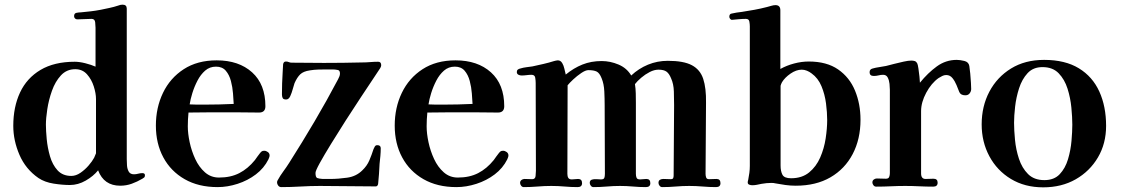

<svg xmlns="http://www.w3.org/2000/svg" viewBox="-20 -799 4810 824"><path d="M392 -374Q392 -398 382.5 -428Q373 -458 353.5 -480Q334 -502 303 -502Q266 -502 241.5 -475.5Q217 -449 203 -409.5Q189 -370 183 -330.5Q177 -291 177 -264Q177 -239 180.5 -202Q184 -165 194.5 -128.5Q205 -92 227 -68Q249 -44 286 -44Q306 -44 325.5 -57.5Q345 -71 360.5 -89Q376 -107 384 -122Q384 -123 388 -131.5Q392 -140 392 -141ZM602 -47Q602 -40 599 -37.5Q596 -35 591 -32Q569 -19 545.5 -10.5Q522 -2 496 -2Q426 -2 401 -68Q381 -43 348 -24Q315 -5 280 -5Q248 -5 210 -11Q172 -17 145 -35Q90 -73 63.5 -134.5Q37 -196 37 -259Q37 -340 66 -402Q95 -464 154 -499Q213 -534 301 -534Q321 -534 346.5 -527.5Q372 -521 390 -513V-680Q390 -688 388.5 -703Q387 -718 373 -718L315 -716Q308 -715 303 -719Q298 -723 298 -730Q298 -742 308.5 -744Q319 -746 327 -746Q349 -748 370 -750.5Q391 -753 412 -757Q431 -761 450 -765Q469 -769 487 -775Q492 -777 496.5 -778Q501 -779 506 -779Q524 -779 524 -762V-116Q524 -105 525 -89.5Q526 -74 532.5 -62.5Q539 -51 555 -51Q564 -51 573 -53.5Q582 -56 591 -56Q602 -56 602 -47Z M983 -353Q982 -371 980 -398Q978 -425 971 -451.5Q964 -478 949 -495.5Q934 -513 907 -513Q880 -513 860.5 -496Q841 -479 827.5 -453Q814 -427 805.5 -399.5Q797 -372 794 -351Q810 -350 825.5 -350Q841 -350 857 -350Q920 -350 983 -353ZM1137 -132Q1137 -128 1135.5 -124Q1134 -120 1132 -115Q1113 -77 1078 -50.5Q1043 -24 999.5 -10Q956 4 914 4Q832 4 772.5 -30Q713 -64 681 -123.5Q649 -183 649 -260Q649 -337 679.5 -400.5Q710 -464 768.5 -502Q827 -540 910 -540Q1005 -540 1062 -488.5Q1119 -437 1119 -343Q1119 -316 1092 -316Q1066 -316 1040 -316.5Q1014 -317 988 -317Q939 -317 889 -317Q839 -317 789 -316Q786 -286 786 -257Q786 -226 794 -188.5Q802 -151 818 -116.5Q834 -82 859.5 -59.5Q885 -37 920 -37Q970 -37 1007 -56Q1044 -75 1074 -112Q1080 -120 1085 -127.5Q1090 -135 1096 -142Q1100 -147 1103.5 -149.5Q1107 -152 1114 -152Q1122 -152 1129.5 -146.5Q1137 -141 1137 -132Z M1616 -519Q1616 -514 1612 -507Q1606 -498 1583.5 -464Q1561 -430 1529 -382Q1497 -334 1463.5 -281.5Q1430 -229 1400.5 -181Q1371 -133 1352.5 -99.5Q1334 -66 1334 -57Q1334 -38 1341.5 -35Q1349 -32 1365 -31H1397Q1432 -31 1470.5 -36.5Q1509 -42 1535 -68Q1555 -87 1565 -110.5Q1575 -134 1583 -159Q1585 -164 1588.5 -170Q1592 -176 1599 -176Q1614 -176 1614 -163Q1614 -147 1612.5 -130Q1611 -113 1609 -96Q1608 -75 1606.5 -52.5Q1605 -30 1603 -12Q1603 -8 1600.5 -3.5Q1598 1 1593 1Q1533 1 1473 0Q1413 -1 1353 -1Q1312 -1 1270 1.5Q1228 4 1187 4Q1179 4 1174 -2.5Q1169 -9 1169 -16Q1169 -22 1172 -26Q1183 -46 1196 -63.5Q1209 -81 1221 -100Q1277 -188 1330 -278Q1383 -368 1431 -459Q1434 -465 1436.5 -471Q1439 -477 1439 -484Q1439 -498 1428 -499Q1418 -501 1406 -501Q1394 -501 1383 -501Q1365 -501 1346.5 -500.5Q1328 -500 1310 -497Q1282 -493 1268.5 -480Q1255 -467 1244 -442Q1241 -434 1236.5 -417Q1232 -400 1225.5 -386Q1219 -372 1208 -372Q1196 -372 1193 -378.5Q1190 -385 1190 -394Q1190 -441 1193 -487Q1194 -496 1194 -505.5Q1194 -515 1195 -523Q1197 -535 1207 -535Q1214 -535 1219.5 -532.5Q1225 -530 1232 -530Q1267 -530 1301.5 -529.5Q1336 -529 1370 -529Q1411 -529 1452 -529.5Q1493 -530 1534 -531Q1551 -531 1568.5 -532.5Q1586 -534 1603 -534Q1616 -534 1616 -519Z M2008 -353Q2007 -371 2005 -398Q2003 -425 1996 -451.5Q1989 -478 1974 -495.5Q1959 -513 1932 -513Q1905 -513 1885.5 -496Q1866 -479 1852.5 -453Q1839 -427 1830.5 -399.5Q1822 -372 1819 -351Q1835 -350 1850.5 -350Q1866 -350 1882 -350Q1945 -350 2008 -353ZM2162 -132Q2162 -128 2160.5 -124Q2159 -120 2157 -115Q2138 -77 2103 -50.5Q2068 -24 2024.5 -10Q1981 4 1939 4Q1857 4 1797.5 -30Q1738 -64 1706 -123.5Q1674 -183 1674 -260Q1674 -337 1704.5 -400.5Q1735 -464 1793.5 -502Q1852 -540 1935 -540Q2030 -540 2087 -488.5Q2144 -437 2144 -343Q2144 -316 2117 -316Q2091 -316 2065 -316.5Q2039 -317 2013 -317Q1964 -317 1914 -317Q1864 -317 1814 -316Q1811 -286 1811 -257Q1811 -226 1819 -188.5Q1827 -151 1843 -116.5Q1859 -82 1884.5 -59.5Q1910 -37 1945 -37Q1995 -37 2032 -56Q2069 -75 2099 -112Q2105 -120 2110 -127.5Q2115 -135 2121 -142Q2125 -147 2128.5 -149.5Q2132 -152 2139 -152Q2147 -152 2154.5 -146.5Q2162 -141 2162 -132Z M3072 -13Q3072 4 3053 4Q3025 4 2996 1.5Q2967 -1 2938 -1Q2909 -1 2880 1.5Q2851 4 2822 4Q2815 4 2810.5 -2Q2806 -8 2806 -14Q2806 -24 2812.5 -27.5Q2819 -31 2827 -31Q2835 -31 2843 -30.5Q2851 -30 2858 -30Q2867 -30 2869 -34.5Q2871 -39 2871 -46L2873 -348Q2873 -374 2872 -406.5Q2871 -439 2860 -463Q2852 -483 2840.5 -491.5Q2829 -500 2806 -500Q2788 -500 2768.5 -490Q2749 -480 2732 -465.5Q2715 -451 2705 -438Q2708 -419 2708.5 -398.5Q2709 -378 2709 -358V-53Q2709 -43 2712 -36Q2715 -29 2727 -29Q2734 -29 2740.5 -30Q2747 -31 2754 -31Q2771 -31 2771 -13Q2771 4 2752 4Q2724 4 2696.5 1.5Q2669 -1 2641 -1Q2613 -1 2584.5 1.5Q2556 4 2527 4Q2520 4 2515.5 -2Q2511 -8 2511 -14Q2511 -25 2520 -28Q2529 -31 2540.5 -30Q2552 -29 2559 -29Q2571 -29 2573.5 -35.5Q2576 -42 2576 -53Q2576 -127 2575.5 -200.5Q2575 -274 2575 -348Q2575 -374 2573.5 -406.5Q2572 -439 2562 -463Q2553 -486 2540.5 -492Q2528 -498 2505 -498Q2493 -498 2474.5 -485.5Q2456 -473 2440 -458Q2424 -443 2416 -433Q2416 -338 2415.5 -243Q2415 -148 2415 -53Q2415 -42 2419 -35.5Q2423 -29 2434 -29Q2441 -29 2447.5 -30Q2454 -31 2461 -31Q2478 -31 2478 -13Q2478 4 2459 4Q2431 4 2403 1.5Q2375 -1 2346 -1Q2317 -1 2287 1.5Q2257 4 2228 4Q2221 4 2216.5 -2Q2212 -8 2212 -14Q2212 -22 2218 -26.5Q2224 -31 2231 -31Q2239 -31 2247.5 -30.5Q2256 -30 2264 -30Q2277 -30 2278.5 -43.5Q2280 -57 2280 -66Q2280 -160 2279.5 -254.5Q2279 -349 2279 -443Q2279 -453 2277 -465.5Q2275 -478 2261 -478Q2251 -478 2240 -476.5Q2229 -475 2218 -475Q2211 -475 2204.5 -478.5Q2198 -482 2198 -490Q2198 -497 2202.5 -500.5Q2207 -504 2213 -505Q2226 -509 2239 -510.5Q2252 -512 2265 -514Q2288 -519 2312 -524.5Q2336 -530 2358 -537Q2363 -538 2366.5 -539Q2370 -540 2374 -540Q2386 -540 2393 -528Q2399 -518 2402 -504.5Q2405 -491 2408 -479Q2442 -507 2479.5 -522Q2517 -537 2562 -537Q2599 -537 2634.5 -522Q2670 -507 2689 -475Q2721 -505 2761 -521.5Q2801 -538 2846 -538Q2914 -538 2949.5 -519Q2985 -500 2998 -460.5Q3011 -421 3010 -358L3008 -53Q3008 -45 3010.5 -37.5Q3013 -30 3023 -30Q3031 -30 3039 -30.5Q3047 -31 3055 -31Q3072 -31 3072 -13Z M3530 -284Q3530 -316 3525 -355Q3520 -394 3505.5 -429Q3491 -464 3463 -484Q3454 -491 3443 -495.5Q3432 -500 3421 -500Q3397 -500 3372.5 -483Q3348 -466 3336 -446Q3335 -444 3332.5 -438.5Q3330 -433 3330 -431V-89Q3330 -64 3338 -49Q3346 -34 3375 -34Q3422 -34 3452.5 -59Q3483 -84 3500 -123Q3517 -162 3523.5 -205Q3530 -248 3530 -284ZM3673 -285Q3673 -202 3639.5 -138Q3606 -74 3544 -38Q3482 -2 3395 -2Q3373 -2 3351 -5Q3329 -8 3308 -12Q3304 -13 3300 -13.5Q3296 -14 3291 -14Q3281 -14 3270 -13Q3259 -12 3248 -10Q3238 -8 3228.5 -6Q3219 -4 3208 -4Q3202 -4 3195.5 -6.5Q3189 -9 3189 -16Q3189 -21 3191 -27Q3194 -42 3196 -57Q3198 -72 3198 -87V-686Q3198 -695 3196 -706.5Q3194 -718 3181 -718Q3167 -718 3150.5 -716.5Q3134 -715 3123 -714Q3118 -713 3114 -717.5Q3110 -722 3110 -727Q3110 -740 3121 -741Q3129 -743 3141.5 -745Q3154 -747 3164 -748Q3191 -752 3218 -757Q3245 -762 3272 -769Q3280 -771 3290 -774Q3300 -777 3308 -777Q3329 -777 3329 -755V-503Q3356 -518 3388 -526.5Q3420 -535 3451 -535Q3528 -535 3577 -501Q3626 -467 3649.5 -410Q3673 -353 3673 -285Z M4148 -417Q4148 -407 4141.5 -398.5Q4135 -390 4123 -390Q4103 -390 4097 -404Q4092 -417 4085 -434Q4078 -451 4067.5 -464Q4057 -477 4041 -477Q4032 -477 4024 -473Q4016 -469 4008 -464Q3977 -442 3955 -401Q3933 -360 3933 -322V-55Q3933 -31 3952 -31Q3962 -31 3970.5 -31.5Q3979 -32 3986 -32Q4004 -32 4004 -15Q4004 2 3985 2Q3955 2 3925 0.5Q3895 -1 3865 -1Q3834 -1 3803 0.5Q3772 2 3740 2Q3733 2 3728.5 -4Q3724 -10 3724 -16Q3724 -24 3730 -28.5Q3736 -33 3743 -33Q3753 -33 3762.5 -32.5Q3772 -32 3782 -32Q3793 -32 3796 -39.5Q3799 -47 3799 -56V-414Q3799 -424 3797.5 -439Q3796 -454 3790 -466Q3784 -478 3770 -478Q3760 -478 3750.5 -475.5Q3741 -473 3730 -473Q3712 -473 3712 -489Q3712 -502 3725 -505Q3739 -509 3754 -511Q3769 -513 3783 -516Q3798 -520 3818 -525Q3838 -530 3858 -534.5Q3878 -539 3891 -539Q3899 -539 3905.5 -537Q3912 -535 3916 -528Q3919 -523 3921.5 -505.5Q3924 -488 3926 -470Q3928 -452 3928 -444Q3962 -486 4000.5 -514Q4039 -542 4086 -542Q4100 -542 4118.5 -537.5Q4137 -533 4140 -516Q4142 -504 4144 -483Q4146 -462 4147 -443Q4148 -424 4148 -417Z M4582 -264Q4582 -295 4578 -337Q4574 -379 4561.5 -418.5Q4549 -458 4523.5 -484.5Q4498 -511 4454 -511Q4414 -511 4390 -485Q4366 -459 4353.5 -420Q4341 -381 4336.5 -341Q4332 -301 4332 -272Q4332 -241 4336 -199Q4340 -157 4353 -117.5Q4366 -78 4392 -52Q4418 -26 4462 -26Q4504 -26 4528 -51.5Q4552 -77 4563.5 -115.5Q4575 -154 4578.5 -194.5Q4582 -235 4582 -264ZM4727 -259Q4727 -183 4692 -123.5Q4657 -64 4596.5 -29.5Q4536 5 4457 5Q4378 5 4318.5 -31Q4259 -67 4226 -128.5Q4193 -190 4193 -265Q4193 -343 4226 -405.5Q4259 -468 4319 -505Q4379 -542 4461 -542Q4551 -542 4610 -506Q4669 -470 4698 -406Q4727 -342 4727 -259Z"/></svg>

Font: Kaisei Tokumin ExtraBold
Style: Regular
Weight: 800
Designer: Font-Kai, 金井和夫
Foundry: KAZUO KANAI
Version: Version 5.003